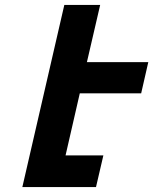

<svg xmlns="http://www.w3.org/2000/svg" viewBox="-20 -766 624 782"><path d="M401 -133 371 -4H71L242 -746H388L334 -513H584L555 -386H305L247 -133Z"/></svg>

Font: Miedinger
Style: Bold-Italic
Weight: 700
Italic angle: -13°
Version: Version 001.000